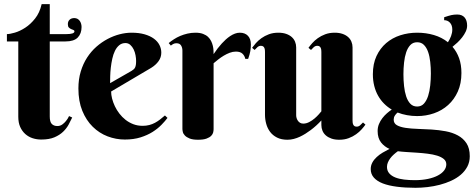

<svg xmlns="http://www.w3.org/2000/svg" viewBox="-20 -664 2282 923"><path d="M219.2 -464.8V-104Q219.2 -78.1 229 -68.1Q238.8 -58.1 255.9 -58.1Q269 -58.1 279.3 -65.4Q289.6 -72.8 296.9 -82Q305.7 -92.3 312 -106L327.1 -99.1Q319.8 -83.5 309.8 -64.9Q299.8 -46.4 283.2 -30.5Q266.6 -14.6 241.5 -3.9Q216.3 6.8 178.2 6.8Q156.7 6.8 137 0.5Q117.2 -5.9 101.8 -19.5Q86.4 -33.2 77.1 -53.7Q67.9 -74.2 67.9 -103V-464.8H13.2V-500Q26.9 -500 51.3 -507.1Q75.7 -514.2 101.3 -530.8Q127 -547.4 148.9 -575.2Q170.9 -603 180.2 -644H219.2V-500H298.8Q337.9 -500 337.9 -513.2Q337.9 -518.1 333 -519.8Q328.1 -521.5 322 -524.2Q315.9 -526.9 311 -531.7Q306.2 -536.6 306.2 -547.9Q306.2 -561.5 314.7 -569.3Q323.2 -577.1 336.9 -577.1Q345.7 -577.1 352.3 -573.5Q358.9 -569.8 363.3 -563.7Q367.7 -557.6 369.9 -549.8Q372.1 -542 372.1 -534.2Q372.1 -502.4 353.8 -483.6Q335.4 -464.8 294.9 -464.8Z M514.2 -224.1Q514.2 -208.5 518.8 -190.2Q523.4 -171.9 532.2 -153.3Q541 -134.8 554 -117.9Q566.9 -101.1 583.7 -87.9Q600.6 -74.7 621.1 -66.9Q641.6 -59.1 666 -59.1Q683.1 -59.1 697.8 -63Q712.4 -66.9 725.1 -73.7Q737.8 -80.6 749.5 -89.6Q761.2 -98.6 772.9 -108.9L785.2 -97.2Q773.9 -82 756.3 -64Q738.8 -45.9 713.9 -30Q689 -14.2 655.8 -3.7Q622.6 6.8 580.1 6.8Q537.6 6.8 497.3 -8.5Q457 -23.9 425.8 -54.7Q394.5 -85.4 375.7 -131.3Q356.9 -177.2 356.9 -238.8Q356.9 -283.2 368.2 -320.3Q379.4 -357.4 398.7 -387.2Q418 -417 443.6 -439.5Q469.2 -461.9 497.6 -476.8Q525.9 -491.7 555.4 -499.3Q585 -506.8 612.3 -506.8Q648.4 -506.8 675.3 -499Q702.1 -491.2 720 -478Q737.8 -464.8 746.6 -447.5Q755.4 -430.2 755.4 -411.1Q755.4 -388.2 742.2 -369.9Q729 -351.6 707 -337.9ZM612.3 -323.2Q618.7 -327.1 622.8 -330.8Q627 -334.5 629.4 -339.6Q631.8 -344.7 633.1 -352.3Q634.3 -359.9 634.3 -371.1Q634.3 -383.3 631.6 -398.2Q628.9 -413.1 622.6 -426.3Q616.2 -439.5 606.4 -448.2Q596.7 -457 583 -457Q565.4 -457 553 -446.5Q540.5 -436 532.5 -419.4Q524.4 -402.8 519.8 -381.6Q515.1 -360.4 512.7 -338.9Q510.3 -317.4 509.8 -297.6Q509.3 -277.8 509.3 -264.2Z M1006.8 -403.8Q1025.4 -432.1 1046.4 -455.1Q1055.2 -464.8 1065.4 -474.1Q1075.7 -483.4 1086.7 -490.7Q1097.7 -498 1109.4 -502.4Q1121.1 -506.8 1132.8 -506.8Q1157.7 -506.8 1171.9 -491.9Q1186 -477.1 1186 -450.2Q1186 -433.6 1183.3 -418.2Q1180.7 -402.8 1172.9 -380.9H1159.2Q1156.2 -396 1145.5 -406Q1134.8 -416 1114.3 -416Q1099.1 -416 1084.5 -410.4Q1069.8 -404.8 1055.9 -396.5Q1042 -388.2 1029.5 -378.4Q1017.1 -368.7 1006.8 -359.9V-43Q1006.8 -36.6 1004.9 -27.8Q1002.9 -19 995.4 -11.2Q987.8 -3.4 972.9 2.2Q958 7.8 932.1 7.8Q906.2 7.8 891.4 1.7Q876.5 -4.4 868.7 -12.7Q860.8 -21 858.9 -29.8Q856.9 -38.6 856.9 -43.9V-420.9Q856.9 -435.1 850.3 -445.6Q843.8 -456.1 828.1 -456.1Q819.8 -456.1 814 -453.1Q808.1 -450.2 801.3 -444.8L791 -457Q802.2 -466.3 816.2 -475.3Q830.1 -484.4 846.2 -491.2Q862.3 -498 880.9 -502.4Q899.4 -506.8 919.9 -506.8Q940.9 -506.8 955.8 -501.2Q970.7 -495.6 980.2 -486.6Q989.7 -477.5 995.1 -466.3Q1000.5 -455.1 1003.2 -443.6Q1005.9 -432.1 1006.3 -421.6Q1006.8 -411.1 1006.8 -403.8Z M1674.8 -85Q1674.8 -80.6 1675.3 -75.4Q1675.8 -70.3 1677.7 -65.7Q1679.7 -61 1683.6 -58.1Q1687.5 -55.2 1694.8 -55.2Q1704.1 -55.2 1711.4 -61.8Q1718.8 -68.4 1725.1 -75.2L1736.8 -64.9Q1729.5 -54.7 1718.5 -42.2Q1707.5 -29.8 1691.9 -18.6Q1676.3 -7.3 1656.2 0.2Q1636.2 7.8 1610.8 7.8Q1589.4 7.8 1573.5 2.2Q1557.6 -3.4 1546.6 -12.9Q1535.6 -22.5 1530.3 -35.4Q1524.9 -48.3 1524.9 -63V-85Q1500.5 -58.6 1473.6 -38.6Q1461.9 -29.8 1448.7 -21.5Q1435.5 -13.2 1421.4 -6.6Q1407.2 0 1392.1 3.9Q1377 7.8 1361.8 7.8Q1332.5 7.8 1311.8 -2.7Q1291 -13.2 1278.3 -30.3Q1265.6 -47.4 1259.8 -68.8Q1253.9 -90.3 1253.9 -111.8V-414.1Q1253.9 -418.5 1253.4 -423.6Q1252.9 -428.7 1251 -433.3Q1249 -438 1245.1 -440.9Q1241.2 -443.8 1233.9 -443.8Q1225.1 -443.8 1217.5 -437.3Q1210 -430.7 1204.1 -423.8L1191.9 -434.1Q1199.2 -444.3 1210.2 -456.8Q1221.2 -469.2 1236.8 -480.5Q1252.4 -491.7 1272.7 -499.3Q1293 -506.8 1317.9 -506.8Q1339.4 -506.8 1355.5 -501.2Q1371.6 -495.6 1382.3 -486.1Q1393.1 -476.6 1398.4 -463.6Q1403.8 -450.7 1403.8 -436V-109.9Q1403.8 -103 1406 -95.9Q1408.2 -88.9 1412.4 -83Q1416.5 -77.1 1422.9 -73.5Q1429.2 -69.8 1438 -69.8Q1452.1 -69.8 1466.3 -77.1Q1480.5 -84.5 1492.2 -94.5Q1503.9 -104.5 1512.5 -114.3Q1521 -124 1524.9 -128.9V-414.1Q1524.9 -418.5 1524.4 -423.6Q1523.9 -428.7 1522 -433.3Q1520 -438 1516.1 -440.9Q1512.2 -443.8 1504.9 -443.8Q1496.1 -443.8 1488.5 -437.3Q1481 -430.7 1475.1 -423.8L1462.9 -434.1Q1470.2 -444.3 1481.2 -456.8Q1492.2 -469.2 1507.8 -480.5Q1523.4 -491.7 1543.7 -499.3Q1564 -506.8 1588.9 -506.8Q1610.4 -506.8 1626.5 -501.2Q1642.6 -495.6 1653.3 -486.1Q1664.1 -476.6 1669.4 -463.6Q1674.8 -450.7 1674.8 -436Z M1772.5 -307.1Q1772.5 -356.9 1789.8 -394.3Q1807.1 -431.6 1836.4 -456.8Q1865.7 -481.9 1904.3 -494.4Q1942.9 -506.8 1985.4 -506.8Q2027.8 -506.8 2065.9 -495.6Q2104 -484.4 2133.3 -460.9Q2142.6 -475.1 2148.4 -490.7Q2154.3 -506.3 2154.3 -522Q2154.3 -542.5 2143.3 -554.7Q2132.3 -566.9 2115.2 -566.9V-581.1Q2126 -584.5 2134.3 -587.2Q2142.6 -589.8 2149.4 -591.3Q2156.2 -592.8 2163.1 -593.5Q2169.9 -594.2 2178.2 -594.2Q2201.2 -594.2 2213.4 -580.1Q2225.6 -565.9 2225.6 -541Q2225.6 -526.4 2218.8 -512Q2211.9 -497.6 2201.7 -484.4Q2191.4 -471.2 2179 -459.5Q2166.5 -447.8 2155.3 -439Q2175.8 -415.5 2187 -384.3Q2198.2 -353 2198.2 -313Q2198.2 -262.7 2180.9 -224.1Q2163.6 -185.5 2134.3 -159.2Q2105 -132.8 2066.4 -119.4Q2027.8 -106 1985.4 -106Q1960.4 -106 1936.5 -110.4Q1912.6 -114.7 1891.6 -123Q1883.8 -117.2 1878.2 -108.4Q1872.6 -99.6 1872.6 -88.9Q1872.6 -70.8 1888.2 -62Q1903.8 -53.2 1929.7 -49.3Q1955.6 -45.4 1988.3 -44.4Q2021 -43.5 2055.4 -41.3Q2089.8 -39.1 2122.6 -33Q2155.3 -26.9 2181.2 -12.9Q2207 1 2222.7 24.9Q2238.3 48.8 2238.3 86.9Q2238.3 114.7 2226.6 137Q2214.8 159.2 2195.1 176Q2175.3 192.9 2149.2 204.8Q2123 216.8 2094 224.4Q2064.9 231.9 2034.9 235.4Q2004.9 238.8 1977.5 238.8Q1927.7 238.8 1887.9 233.6Q1848.1 228.5 1820.3 217.8Q1792.5 207 1777.3 189.9Q1762.2 172.9 1762.2 148.9Q1762.2 131.8 1770 117.4Q1777.8 103 1790.8 91.1Q1803.7 79.1 1819.8 69.6Q1835.9 60.1 1852.5 51.8Q1828.1 41.5 1811.8 20.8Q1795.4 0 1795.4 -34.2Q1795.4 -52.2 1801.8 -67.6Q1808.1 -83 1818.1 -95.9Q1828.1 -108.9 1840.1 -119.4Q1852.1 -129.9 1863.3 -137.2Q1843.3 -148.9 1826.4 -165.8Q1809.6 -182.6 1797.6 -203.9Q1785.6 -225.1 1779.1 -251Q1772.5 -276.9 1772.5 -307.1ZM2051.3 -311Q2051.3 -339.4 2048.3 -366.2Q2045.4 -393.1 2038.1 -414.1Q2030.8 -435.1 2018.1 -448Q2005.4 -460.9 1985.4 -460.9Q1965.3 -460.9 1952.6 -447.5Q1939.9 -434.1 1932.6 -412.4Q1925.3 -390.6 1922.4 -363Q1919.4 -335.4 1919.4 -307.1Q1919.4 -278.3 1922.4 -250.5Q1925.3 -222.7 1932.6 -200.7Q1939.9 -178.7 1952.6 -165.3Q1965.3 -151.9 1985.4 -151.9Q2005.4 -151.9 2018.1 -166Q2030.8 -180.2 2038.1 -202.9Q2045.4 -225.6 2048.3 -253.9Q2051.3 -282.2 2051.3 -311ZM2125.5 126Q2125.5 110.4 2113.3 100.3Q2101.1 90.3 2081.3 84.2Q2061.5 78.1 2036.4 75Q2011.2 71.8 1985.4 70.1Q1959.5 68.4 1935.1 66.9Q1910.6 65.4 1892.6 63Q1882.3 70.3 1872.8 78.9Q1863.3 87.4 1856.2 96.9Q1849.1 106.4 1844.7 116.9Q1840.3 127.4 1840.3 138.2Q1840.3 156.7 1851.1 169.2Q1861.8 181.6 1880.1 189Q1898.4 196.3 1922.6 199.2Q1946.8 202.1 1973.6 202.1Q2009.3 202.1 2037.6 196Q2065.9 189.9 2085.4 179.4Q2105 168.9 2115.2 155.3Q2125.5 141.6 2125.5 126Z"/></svg>

Font: Berkshire Swash
Style: Regular
Weight: 400
Designer: Astigmatic (AOETI)
Foundry: Astigmatic (AOETI)
Version: Version 1.001